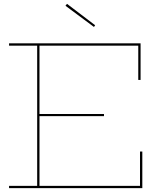

<svg xmlns="http://www.w3.org/2000/svg" viewBox="-20 -977 818 997"><path d="M719 -190V0H27V-12H173V-740H27V-752H710V-562H698V-740H185V-385H520V-374H185V-12H707V-190ZM474 -846 468 -837 320 -947 328 -957Z"/></svg>

Font: Hepta Slab Thin
Style: Regular
Weight: 250
Designer: Michael LaGattuta
Foundry: Michael LaGattuta
Version: Version 1.100; ttfautohint (v1.8) -l 8 -r 50 -G 200 -x 14 -D